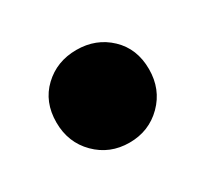

<svg xmlns="http://www.w3.org/2000/svg" viewBox="-62 -293 415 387"><g transform="rotate(-30 145.5 -99.0)"><path d="M37.8 -100Q37.8 -147.8 68.9 -177.2Q100 -206.7 145.6 -206.7Q191.1 -206.7 222.2 -177.2Q253.3 -147.8 253.3 -100Q253.3 -53.3 222.2 -22.2Q191.1 8.9 145.6 8.9Q100 8.9 68.9 -22.2Q37.8 -53.3 37.8 -100Z"/></g></svg>

Font: Paperlogy 8 ExtraBold
Style: Regular
Weight: 800
Designer: redesigned by Lee Juim, glyphs from Gmarket Sans & Montserrat
Foundry: PT&
Version: Version 1.001